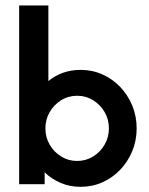

<svg xmlns="http://www.w3.org/2000/svg" viewBox="-20 -687 557 716"><path d="M280.6 9.7Q240.3 9.7 206.2 -4.9Q172.2 -19.4 146.5 -44.4V0H51.4V-666.7H160.4V-384.7Q184.7 -404.9 214.9 -415.6Q245.1 -426.4 280.6 -426.4Q324.3 -426.4 362.2 -409.4Q400 -392.4 428.5 -362.5Q456.9 -332.6 473.3 -293.1Q489.6 -253.5 489.6 -208.3Q489.6 -163.2 473.3 -123.6Q456.9 -84 428.5 -54.2Q400 -24.3 362.2 -7.3Q324.3 9.7 280.6 9.7ZM267.4 -86.8Q300.7 -86.8 327.4 -103.5Q354.2 -120.1 370.1 -147.6Q386.1 -175 386.1 -208.3Q386.1 -241.7 370.1 -269.1Q354.2 -296.5 327.4 -313.2Q300.7 -329.9 268.1 -329.9Q234.7 -329.9 208 -313.2Q181.2 -296.5 165.3 -269.1Q149.3 -241.7 149.3 -208.3Q149.3 -175 165.3 -147.6Q181.2 -120.1 208 -103.5Q234.7 -86.8 267.4 -86.8Z"/></svg>

Font: Afacad Flux SemiBold
Style: Regular
Weight: 600
Designer: Kristian Moeller
Foundry: Dicotype
Version: Version 1.100